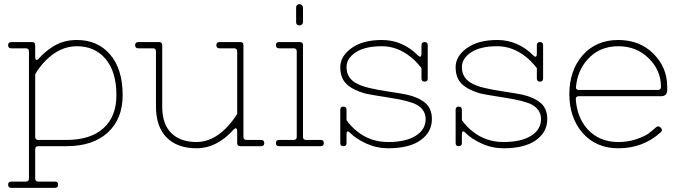

<svg xmlns="http://www.w3.org/2000/svg" viewBox="-20 -702 3269 922"><path d="M164 -30H299Q414 -30 476.5 -86Q539 -142 539 -245Q539 -357 487.5 -418.5Q436 -480 349 -480Q268 -480 200 -412Q170 -382 149 -345V-45Q149 -30 164 -30ZM299 0H164Q149 0 149 15V155Q149 170 164 170H244Q259 170 259 185Q259 200 244 200H34Q19 200 19 185Q19 170 34 170H104Q119 170 119 155V-455Q119 -470 104 -470H34Q19 -470 19 -485Q19 -500 34 -500H134Q149 -500 149 -485V-429Q149 -418 153 -415Q157 -412 165 -419Q192 -452 237 -480Q286 -510 349 -510Q449 -510 509 -440Q569 -370 569 -245Q569 -131 497.5 -65.5Q426 0 299 0Z M644 -500H744Q759 -500 759 -485V-190Q759 -106 802.5 -63Q846 -20 924 -20Q999 -20 1066 -87Q1099 -122 1119 -155V-455Q1119 -470 1104 -470H1034Q1019 -470 1019 -485Q1019 -500 1034 -500H1134Q1149 -500 1149 -485V-45Q1149 -30 1164 -30H1234Q1249 -30 1249 -15Q1249 0 1234 0H1134Q1119 0 1119 -15V-71Q1119 -82 1115 -85Q1111 -88 1103 -81Q1022 10 924 10Q831 10 780 -42Q729 -94 729 -190V-455Q729 -470 714 -470H644Q629 -470 629 -485Q629 -500 644 -500Z M1520 -30Q1535 -30 1535 -15Q1535 0 1520 0H1320Q1305 0 1305 -15Q1305 -30 1320 -30H1390Q1405 -30 1405 -45V-455Q1405 -470 1390 -470H1320Q1305 -470 1305 -485Q1305 -500 1320 -500H1420Q1435 -500 1435 -485V-45Q1435 -30 1450 -30ZM1418 -580Q1402 -580 1402 -596V-665Q1402 -682 1418 -682Q1425 -682 1430 -677Q1435 -672 1435 -665V-596Q1435 -589 1430 -584.5Q1425 -580 1418 -580Z M1844 -20Q1929 -20 1976.5 -50Q2024 -80 2024 -130Q2024 -175 1981 -199Q1947 -218 1849.5 -233Q1752 -248 1730 -254Q1674 -270 1644 -298.5Q1614 -327 1614 -380Q1614 -432 1668 -471Q1722 -510 1814 -510Q1913 -510 1988 -435Q1997 -427 2000.5 -431Q2004 -435 2004 -445V-485Q2004 -500 2019 -500Q2034 -500 2034 -485V-325Q2034 -310 2019 -310Q2004 -310 2004 -325V-375Q1978 -408 1954 -427Q1889 -480 1814 -480Q1732 -480 1688 -450.5Q1644 -421 1644 -380Q1644 -332 1684 -306Q1710 -290 1751.5 -280Q1793 -270 1851 -261.5Q1909 -253 1936 -247Q1992 -234 2023 -207Q2054 -180 2054 -130Q2054 -68 2000 -29Q1946 10 1844 10Q1789 10 1739.5 -12.5Q1690 -35 1660 -65Q1644 -81 1644 -55V-15Q1644 0 1629 0Q1614 0 1614 -15V-175Q1614 -190 1629 -190Q1644 -190 1644 -175V-125Q1665 -95 1694 -72Q1758 -20 1844 -20Z M2398 -20Q2483 -20 2530.5 -50Q2578 -80 2578 -130Q2578 -175 2535 -199Q2501 -218 2403.5 -233Q2306 -248 2284 -254Q2228 -270 2198 -298.5Q2168 -327 2168 -380Q2168 -432 2222 -471Q2276 -510 2368 -510Q2467 -510 2542 -435Q2551 -427 2554.5 -431Q2558 -435 2558 -445V-485Q2558 -500 2573 -500Q2588 -500 2588 -485V-325Q2588 -310 2573 -310Q2558 -310 2558 -325V-375Q2532 -408 2508 -427Q2443 -480 2368 -480Q2286 -480 2242 -450.5Q2198 -421 2198 -380Q2198 -332 2238 -306Q2264 -290 2305.5 -280Q2347 -270 2405 -261.5Q2463 -253 2490 -247Q2546 -234 2577 -207Q2608 -180 2608 -130Q2608 -68 2554 -29Q2500 10 2398 10Q2343 10 2293.5 -12.5Q2244 -35 2214 -65Q2198 -81 2198 -55V-15Q2198 0 2183 0Q2168 0 2168 -15V-175Q2168 -190 2183 -190Q2198 -190 2198 -175V-125Q2219 -95 2248 -72Q2312 -20 2398 -20Z M2949 -20Q2997 -20 3037 -34Q3077 -48 3093 -60Q3109 -72 3132 -92Q3142 -100 3154 -88Q3164 -76 3153 -67Q3069 10 2949 10Q2844 10 2779 -62Q2714 -136 2714 -250Q2714 -364 2779 -438Q2844 -510 2949 -510Q3052 -510 3118 -444Q3184 -378 3184 -285V-270Q3184 -240 3154 -240H2760Q2744 -240 2745 -225Q2751 -138 2801 -82Q2858 -20 2949 -20ZM2746 -285Q2744 -270 2760 -270H3139Q3154 -270 3154 -285Q3154 -365 3095 -422Q3037 -480 2949 -480Q2858 -480 2801 -416Q2753 -362 2746 -285Z"/></svg>

Font: ClassicType
Style: Regular
Weight: 400
Version: Version 1.004